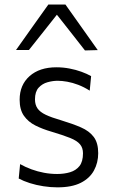

<svg xmlns="http://www.w3.org/2000/svg" viewBox="-20 -796 492 826"><path d="M227 10Q197 10 166.5 5.2Q136 0.5 108.5 -8.2Q81 -17 60.5 -28L66.5 -90Q89.5 -77 115.5 -67.5Q141.5 -58 169.2 -52.8Q197 -47.5 226 -47.5Q256 -47.5 281.2 -55Q306.5 -62.5 321.8 -81.5Q337 -100.5 337 -136.5Q337 -160 324.2 -175.2Q311.5 -190.5 281.8 -202.5Q252 -214.5 201.5 -229.5Q163.5 -240.5 132.5 -256Q101.5 -271.5 83 -297.8Q64.5 -324 64.5 -367Q64.5 -430.5 107.2 -468.5Q150 -506.5 222.5 -506.5Q251.5 -506.5 279 -501.2Q306.5 -496 330.5 -487.2Q354.5 -478.5 372 -468.5L366 -406Q341.5 -421.5 316.8 -431Q292 -440.5 269.2 -444.5Q246.5 -448.5 228 -448.5Q207 -448.5 184.5 -442.2Q162 -436 146.2 -418.8Q130.5 -401.5 130.5 -368.5Q130.5 -345.5 141.2 -329.8Q152 -314 176.8 -302.2Q201.5 -290.5 244.5 -278Q292.5 -263.5 328.2 -248Q364 -232.5 383.2 -207Q402.5 -181.5 402.5 -137Q402.5 -96 384.2 -62.5Q366 -29 327.5 -9.5Q289 10 227 10ZM345.5 -579Q312.5 -621 280.5 -662Q248.5 -703 215 -745H234.5Q201.5 -703 169.5 -662.8Q137.5 -622.5 104.5 -581H49Q83.5 -630 118.5 -679Q153.5 -728 188 -776.5H261.5Q296 -728 330.8 -678.8Q365.5 -629.5 400.5 -580.5Z"/></svg>

Font: Commissioner Thin Light
Style: Regular
Weight: 300
Version: Version 1.000